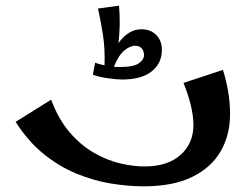

<svg xmlns="http://www.w3.org/2000/svg" viewBox="-20 -649 883 676"><path d="M486 7Q430 7 369.5 -3Q309 -13 248.5 -38Q188 -63 133.5 -107Q79 -151 35 -220L160 -298Q186 -229 225 -183.5Q264 -138 310 -111.5Q356 -85 402 -74Q448 -63 489 -63Q570 -63 615.5 -103.5Q661 -144 661 -209Q661 -241 651.5 -279.5Q642 -318 626 -357L765 -403Q777 -364 783.5 -325.5Q790 -287 790 -247Q790 -174 757 -116.5Q724 -59 656.5 -26Q589 7 486 7ZM409 -369Q392 -369 360 -373.5Q328 -378 307 -386L315 -428Q321 -426 329.5 -423.5Q338 -421 348 -419Q350 -476 343 -522.5Q336 -569 325 -619L399 -629Q402 -598 401.5 -564Q401 -530 397 -497Q413 -520 433.5 -533Q454 -546 478 -546Q510 -546 530 -526Q550 -506 550 -473Q550 -427 514.5 -398Q479 -369 409 -369ZM456 -488Q438 -488 417.5 -471Q397 -454 381 -414Q390 -413 400 -413Q450 -413 468.5 -426Q487 -439 487 -455Q487 -469 479 -478.5Q471 -488 456 -488Z"/></svg>

Font: Marhey
Style: Regular
Weight: 400
Designer: Nur Syamsi & Bustanul Arifin
Foundry: Namelatype
Version: Version 1.000; ttfautohint (v1.8.4.7-5d5b)